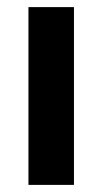

<svg xmlns="http://www.w3.org/2000/svg" viewBox="-20 -520 288 540"><path d="M60 -500H188V0H60Z"/></svg>

Font: NT Somic Bold
Style: Regular
Weight: 700
Designer: Ravid Balaliev — lead type designer, mastering
Michael Voronin — secret advisor, marketing
Ivan Kovalenko — best boy
Foundry: NT Type
Version: Version 0.7